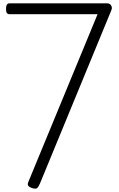

<svg xmlns="http://www.w3.org/2000/svg" viewBox="-20 -1116 713 1151"><path d="M171 11Q153 5 148.5 -4Q144 -13 151 -28L565 -1031H37Q27 -1031 21.5 -1037.5Q16 -1044 16 -1062Q16 -1079 21 -1087.5Q26 -1096 37 -1096H623Q638 -1096 646 -1083.5Q654 -1071 648 -1056L220 -17Q211 4 202.5 11.5Q194 19 171 11Z"/></svg>

Font: Playwrite FR Moderne Light
Style: Regular
Weight: 300
Version: Version 1.002